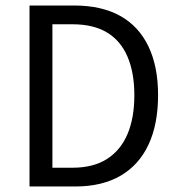

<svg xmlns="http://www.w3.org/2000/svg" viewBox="-20 -676 640 696"><path d="M87 0V-656H249Q348 -656 415.5 -618.5Q483 -581 518 -508Q553 -435 553 -331Q553 -226 518.5 -152Q484 -78 417 -39Q350 0 253 0ZM170 -68H243Q318 -68 367.5 -99.5Q417 -131 442 -189.5Q467 -248 467 -331Q467 -413 442 -471Q417 -529 367.5 -558.5Q318 -588 243 -588H170Z"/></svg>

Font: Source Code Pro
Style: Regular
Weight: 400
Monospace: yes
Designer: Paul D. Hunt, Teo Tuominen
Foundry: Adobe Systems Incorporated
Version: Version 1.018;hotconv 1.0.116;makeotfexe 2.5.65601